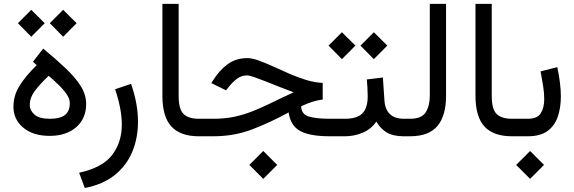

<svg xmlns="http://www.w3.org/2000/svg" viewBox="-20 -692 2916 975"><path d="M166.5 -361.3 147.5 -378.4 199.2 -445.3Q263.7 -392.1 312.7 -345.9Q361.8 -299.8 389.6 -255.6Q417.5 -211.4 417.5 -164.1Q417.5 -89.8 366.7 -45.9Q315.9 -2 232.9 -2Q147.9 -2 98.1 -43.7Q48.3 -85.4 48.3 -149.9Q48.3 -206.5 78.6 -255.6Q108.9 -304.7 166.5 -361.3ZM334.5 -168Q334.5 -190.4 318.1 -214.1Q301.8 -237.8 277.1 -261.5Q252.4 -285.2 227.1 -307.1Q182.1 -264.2 156.7 -230.2Q131.3 -196.3 131.3 -159.2Q131.3 -130.9 155.3 -109.9Q179.2 -88.9 232.4 -88.9Q286.1 -88.9 310.3 -108.4Q334.5 -127.9 334.5 -168ZM300.8 -642.1 369.1 -574.2 300.8 -505.4 232.9 -574.2ZM138.7 -642.1 207 -574.2 138.7 -505.4 70.8 -574.2Z M410.6 262.7 381.8 185.1Q501 159.2 549.8 94.5Q598.6 29.8 598.6 -58.6Q598.6 -100.1 589.6 -145.8Q580.6 -191.4 564.5 -238.8L645.5 -266.1Q680.7 -166 680.7 -73.2Q680.7 8.3 652.1 77.9Q623.5 147.5 563.7 196Q503.9 244.6 410.6 262.7Z M804.7 -672.4H887.2V-205.6Q887.2 -136.7 912.6 -112.8Q938 -88.9 989.3 -88.9H1001.5V0H989.3Q896 0 850.3 -49.6Q804.7 -99.1 804.7 -206.1Z M1316.9 74.7 1387.7 145.5 1316.9 216.3 1246.1 145.5ZM1618.7 -271V-186.5Q1597.7 -184.6 1569.3 -176Q1541 -167.5 1509.3 -152.3Q1510.3 -111.8 1548.3 -100.3Q1586.4 -88.9 1656.2 -88.9H1683.1V0H1654.3Q1554.7 0 1505.1 -26.4Q1455.6 -52.7 1445.8 -121.1Q1349.1 -68.4 1258.5 -34.2Q1168 0 1063.5 0H981.9V-88.9H1064.9Q1122.1 -88.9 1169.9 -99.1Q1217.8 -109.4 1263.4 -127.4Q1309.1 -145.5 1359.1 -170.2Q1409.2 -194.8 1471.2 -223.1Q1436.5 -235.8 1399.4 -250.7Q1362.3 -265.6 1328.9 -278.8Q1295.4 -292 1270.5 -300.5Q1245.6 -309.1 1235.4 -309.1Q1205.6 -309.1 1182.9 -291.7Q1160.2 -274.4 1141.1 -250L1127.9 -233.4L1053.2 -270L1060.5 -281.7Q1092.8 -334 1135.5 -365.5Q1178.2 -397 1235.8 -397Q1259.8 -397 1293.7 -384.8Q1327.6 -372.6 1367.7 -354.2Q1407.7 -335.9 1450.7 -317.1Q1493.7 -298.3 1536.6 -285.4Q1579.6 -272.5 1618.7 -271Z M1878.4 -528.3 1946.8 -460.4 1878.4 -391.6 1810.5 -460.4ZM1716.3 -528.3 1784.7 -460.4 1716.3 -391.6 1648.4 -460.4ZM1663.6 -88.9H1731.9Q1793.9 -88.9 1820.6 -116.7Q1847.2 -144.5 1847.2 -202.1Q1847.2 -225.6 1845.9 -246.6Q1844.7 -267.6 1842.8 -288.6L1924.3 -298.3L1932.1 -184.1Q1938 -88.9 2031.2 -88.9H2041.5V0H2030.3Q1976.1 0 1943.6 -19.5Q1911.1 -39.1 1891.1 -74.7Q1864.7 -36.1 1821.8 -18.1Q1778.8 0 1731.9 0H1663.6Z M2022 -88.9H2063Q2121.6 -88.9 2142.1 -122.1Q2162.6 -155.3 2162.6 -205.1V-672.4H2245.1V-205.6Q2245.1 -104 2201.2 -52Q2157.2 0 2062.5 0H2022Z M2394.5 -672.4H2477.1V-205.6Q2477.1 -136.7 2502.4 -112.8Q2527.8 -88.9 2579.1 -88.9H2591.3V0H2579.1Q2485.8 0 2440.2 -49.6Q2394.5 -99.1 2394.5 -206.1Z M2661.1 0H2571.3V-88.9H2660.2Q2709 -88.9 2726.3 -117.2Q2743.7 -145.5 2743.7 -189Q2743.7 -220.7 2737.8 -256.8Q2731.9 -293 2725.1 -329.6L2810.1 -351.1Q2818.4 -312 2823.2 -274.4Q2828.1 -236.8 2828.1 -202.6Q2828.1 -144 2812 -98.1Q2795.9 -52.2 2759.3 -26.1Q2722.7 0 2661.1 0ZM2671.9 74.7 2742.7 145.5 2671.9 216.3 2601.1 145.5Z"/></svg>

Font: Vazirmatn UI FD
Style: Regular
Weight: 400
Designer: Saber Rastikerdar
Foundry: Saber Rastikerdar
Version: Version 33.003